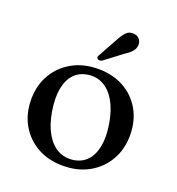

<svg xmlns="http://www.w3.org/2000/svg" viewBox="-129 -800 842 915"><g transform="rotate(20 292.0 -342.5)"><path d="M294 -480Q367.5 -480 423.8 -448.8Q480 -417.5 511.5 -362Q543 -306.5 543 -233.5Q543 -163 511 -107.5Q479 -52 422 -20.2Q365 11.5 290.5 11.5Q217 11.5 161 -20Q105 -51.5 73.2 -107.2Q41.5 -163 41.5 -235Q41.5 -306 73.5 -361.2Q105.5 -416.5 162.2 -448.2Q219 -480 294 -480ZM329 -31.5Q371 -37.5 397.2 -65.8Q423.5 -94 432.2 -141.8Q441 -189.5 430 -254Q419 -319 394 -362Q369 -405 333.5 -424.2Q298 -443.5 255.5 -437Q213.5 -431 187.2 -402.8Q161 -374.5 152.5 -327Q144 -279.5 154.5 -214.5Q165.5 -149.5 190.5 -106.5Q215.5 -63.5 251 -44.5Q286.5 -25.5 329 -31.5ZM327 -639.5Q341.5 -667.5 357 -683Q372.5 -698.5 395.5 -695.5Q415.5 -693.5 425.5 -679.2Q435.5 -665 433 -648.5Q431 -631 418.2 -617.2Q405.5 -603.5 384 -590L295.5 -523Q290 -520.5 284 -520.2Q278 -520 273.5 -523.5Q268.5 -528 269.8 -533.5Q271 -539 274.5 -544.5Z"/></g></svg>

Font: Fraunces 11pt
Style: Regular
Weight: 400
Version: Version 1.000;[b76b70a41]